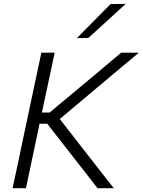

<svg xmlns="http://www.w3.org/2000/svg" viewBox="-20 -990 750 1010"><path d="M46 0Q59 -59.5 71 -115Q82.5 -170.5 96.5 -236.5L146.5 -473Q161 -540.5 173 -597Q184.5 -653 197.5 -713H267.5Q255 -653.5 243 -597Q231 -540.5 216.5 -473L200.5 -398H241L392.5 -524.5Q445.5 -568.5 497.5 -612Q549 -655.5 617.5 -713H710.5Q641.5 -655 575.5 -600Q509.5 -544.5 445 -490.5L294.5 -364L400 -228.5Q428 -192.5 460.5 -150.8Q493 -109 524 -69.5Q555 -30 578.5 0H493Q452 -52.5 416 -99Q380 -145 345.5 -189L228.5 -339H188L166.5 -236.5Q152.5 -170.5 140.8 -114.8Q129 -59 116.5 0ZM384.5 -789.5Q430 -835.5 473.5 -879.5Q517 -923.5 561.5 -968.5L641 -969.5Q591 -923.5 542.5 -879.2Q494 -835 445 -790.5Z"/></svg>

Font: Heraclito Light
Style: Italic
Weight: 300
Italic angle: -12°
Designer: Kostas Bartsokas (font) & Cristiano Sobral (main changes)
Foundry: Kostas Bartsokas (font) & Cristiano Sobral (main changes)
Version: Version 1.00;July 8, 2020;FontCreator 13.0.0.2655 64-bit